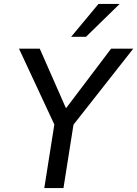

<svg xmlns="http://www.w3.org/2000/svg" viewBox="-20 -951 694 971"><path d="M204 0 262 -367 268 -293 76 -705H181L313 -405H315L542 -705H654L330 -293L359 -367L301 0ZM340 -765 478 -931H585L415 -765Z"/></svg>

Font: Nunito Sans 7pt SemiCondensed Medium
Style: Italic
Weight: 500
Width: 4
Italic angle: -9°
Designer: Vernon Adams
Foundry: Vernon Adams
Version: Version 3.101;gftools[0.9.27]